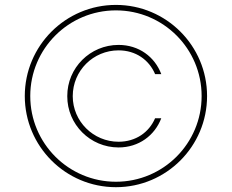

<svg xmlns="http://www.w3.org/2000/svg" viewBox="-20 -759 954 790"><path d="M256.8 -363.3C256.3 -247.1 351.1 -152.3 467.8 -152.3C551.3 -152.3 616.7 -201.7 643.6 -272.5H618.2C593.3 -214.4 538.6 -175.8 467.8 -175.8C363.8 -175.8 279.3 -259.8 279.3 -363.3C279.3 -468.3 363.8 -551.8 467.8 -551.8C538.6 -551.8 593.3 -512.7 618.2 -454.1H643.6C616.7 -525.4 551.3 -574.2 467.8 -574.2C351.1 -574.2 256.3 -480 256.8 -363.3ZM457 11.2C664.1 11.2 832 -156.7 832 -363.8C832 -570.8 664.1 -738.8 457 -738.8C250 -738.8 82 -570.8 82 -363.8C82 -156.7 250 11.2 457 11.2ZM457 -11.2C262.2 -11.2 104.5 -168.9 104.5 -363.8C104.5 -558.6 262.2 -716.3 457 -716.3C651.9 -716.3 809.6 -558.6 809.6 -363.8C809.6 -168.9 651.9 -11.2 457 -11.2Z"/></svg>

Font: Raveo Thin
Style: Regular
Weight: 100
Designer: Jakub Foglar, Rasmus Andersson (Inter)
Foundry: Jakubfoglar.com
Version: Version 1.100;Glyphs 3.2.3 (3260)